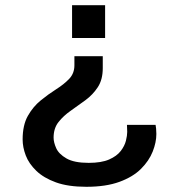

<svg xmlns="http://www.w3.org/2000/svg" viewBox="-20 -546 670 738"><path d="M257 -400V-526H384V-400ZM312 172Q242 172 195 155Q148 138 119.5 110.5Q91 83 79 51.5Q67 20 67 -10Q67 -65 87 -100.5Q107 -136 136.5 -160Q166 -184 196 -203Q226 -222 246 -243Q266 -264 266 -295V-330H375V-284Q375 -240 356 -211Q337 -182 308.5 -161Q280 -140 252 -120.5Q224 -101 205 -77Q186 -53 186 -17Q186 1 196 23.5Q206 46 235.5 63Q265 80 321 80Q370 80 399.5 67Q429 54 444 34.5Q459 15 464 -5Q469 -25 469 -39Q469 -53 468 -66H578Q579 -61 580 -52Q581 -43 581 -31Q581 1 567 36.5Q553 72 522 103Q491 134 439 153Q387 172 312 172Z"/></svg>

Font: Archivo SemiExpanded Medium
Style: Regular
Weight: 500
Width: 6
Designer: Hector Gatti
Foundry: Omnibus-Type
Version: Version 2.001; ttfautohint (v1.8.3)